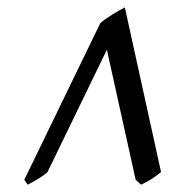

<svg xmlns="http://www.w3.org/2000/svg" viewBox="-20 -777 498 521"><path d="M417 -310.1Q403.3 -298.8 391.4 -291.3Q379.4 -283.7 362.8 -275.9L348.1 -289.1L270 -642.1L108.9 -310.1Q103.5 -305.2 96.2 -300Q88.9 -294.9 81.3 -290.3Q73.7 -285.6 66.9 -282Q60.1 -278.3 55.2 -275.9L45.9 -289.1L252 -713.9Q258.3 -719.7 267.1 -725.8Q275.9 -731.9 285.2 -737.8Q294.4 -743.7 303.2 -748.5Q312 -753.4 318.8 -756.8Z"/></svg>

Font: Gentium Basic
Style: Bold Italic
Weight: 700
Italic angle: -8°
Designer: J. Victor Gaultney and Annie Olsen
Foundry: SIL International
Version: Version 1.102; 2013; Maintenance release